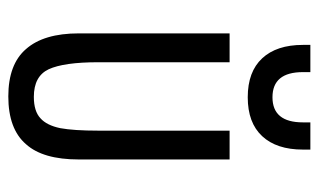

<svg xmlns="http://www.w3.org/2000/svg" viewBox="-170 -578 756 455"><g transform="rotate(90 207.5 -350.0)"><path d="M58.6 -516.6H127V-205.1Q127 -124 143.6 -87.9Q160.2 -52.7 209 -52.7Q243.2 -52.7 259.8 -68.4Q276.4 -83 283.2 -115.2Q289.1 -147.5 289.1 -205.1V-516.6H357.4V-159.2Q357.4 -74.2 321.3 -34.2Q285.2 7.8 208 7.8Q131.8 7.8 95.7 -34.2Q58.6 -76.2 58.6 -159.2ZM210 -559.6Q149.4 -559.6 117.7 -593.8Q85.9 -627.9 85.9 -690.4V-708H150.4V-690.4Q150.4 -618.2 210 -618.2Q269.5 -618.2 269.5 -690.4V-708H334V-690.4Q334 -627.9 302.2 -593.8Q270.5 -559.6 210 -559.6Z"/></g></svg>

Font: Dinish Condensed
Style: Regular
Weight: 400
Width: 3
Designer: Bert Driehuis
Foundry: Playbeing
Version: Version 3.006; git-39231f3c-release